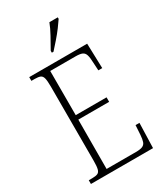

<svg xmlns="http://www.w3.org/2000/svg" viewBox="-227 -1021 953 1111"><g transform="rotate(-30 250.0 -465.5)"><path d="M38 0V-25H61Q85 -25 97.5 -30.5Q110 -36 114.5 -54Q119 -72 119 -108V-605Q119 -642 114.5 -660Q110 -678 97.5 -683.5Q85 -689 61 -689H38V-714H425L430 -548H404L401 -601Q400 -635 394.5 -653Q389 -671 374.5 -677.5Q360 -684 329 -684H161V-389H367V-359H161L160 -30H356Q386 -30 400.5 -36.5Q415 -43 420.5 -58.5Q426 -74 428 -102L432 -166H458L453 0ZM222 -784Q244 -823 264.5 -860Q285 -897 298 -931H354V-921Q343 -904 322.5 -876.5Q302 -849 277.5 -821Q253 -793 233 -771H222Z"/></g></svg>

Font: Noto Serif Sinhala Condensed ExtraLight
Style: Regular
Weight: 200
Width: 3
Designer: Jelle Bosma - Monotype Design Team
Foundry: Monotype Imaging Inc.
Version: Version 2.007; ttfautohint (v1.8.4.7-5d5b)